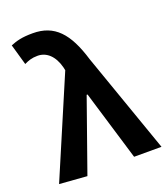

<svg xmlns="http://www.w3.org/2000/svg" viewBox="-148 -917 904 1034"><g transform="rotate(-20 304.0 -400.0)"><path d="M174 12 320 -401H325L446 0H603L401 -575C352 -738 284 -812 160 -812C97 -812 67 -803 32 -789L66 -670C89 -681 109 -689 143 -689C194 -689 235 -652 253 -583L257 -565L16 0Z"/></g></svg>

Font: Noto Sans HK
Style: Bold
Weight: 700
Designer: Ryoko NISHIZUKA 西塚涼子 (kana, bopomofo & ideographs); Paul D. Hunt (Latin, Greek & Cyrillic); Sandoll Communications 산돌커뮤니
Foundry: Adobe
Version: Version 2.002;hotconv 1.0.116;makeotfexe 2.5.65601